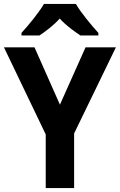

<svg xmlns="http://www.w3.org/2000/svg" viewBox="-20 -1047 608 974"><path d="M365 -1027H203C179 -985 124 -918 89 -880V-867H180C210 -887 251 -917 283 -953C315 -917 357 -888 388 -867H479V-880C442 -921 391 -982 365 -1027ZM284 -516 155 -807H0L212 -365V-93H356V-370L568 -807H414Z"/></svg>

Font: Noto Sans Kannada UI SemiCondensed
Style: Bold
Weight: 700
Width: 4
Designer: Jelle Bosma - Monotype Design Team
Foundry: Monotype Imaging Inc.
Version: Version 2.005